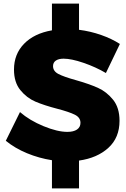

<svg xmlns="http://www.w3.org/2000/svg" viewBox="-20 -877 695 1057"><path d="M397 -436Q471 -415 519 -393.5Q567 -372 602.5 -328Q638 -284 638 -212Q638 -119 576.5 -63Q515 -7 415 7V160H266V5Q195 -6 128.5 -33.5Q62 -61 12 -102L90 -260Q143 -214 219.5 -182.5Q296 -151 351 -151Q385 -151 404 -164Q423 -177 423 -201Q423 -230 392 -245.5Q361 -261 296 -278Q223 -297 175 -317.5Q127 -338 92 -381Q57 -424 57 -494Q57 -579 112.5 -636Q168 -693 266 -710V-857H415V-713Q478 -705 536.5 -684.5Q595 -664 640 -635L563 -475Q507 -508 440 -531Q373 -554 330 -554Q303 -554 287.5 -543.5Q272 -533 272 -513Q272 -485 302 -469.5Q332 -454 397 -436Z"/></svg>

Font: Gontserrat ExtraBold
Style: Regular
Weight: 800
Designer: Julieta Ulanovsky
Foundry: Julieta Ulanovsky
Version: Version 6.001